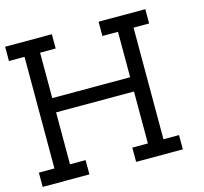

<svg xmlns="http://www.w3.org/2000/svg" viewBox="-101 -804 971 916"><g transform="rotate(-15 384.5 -346.0)"><path d="M461.5 -70.5H538.5V-326.9H153.8V-70.5H230.8V0H0V-70.5H76.9V-621.8H0V-692.3H230.8V-621.8H153.8V-397.4H538.5V-621.8H461.5V-692.3H692.3V-621.8H615.4V-70.5H692.3V0H461.5Z"/></g></svg>

Font: Slabo 13px
Style: Regular
Weight: 400
Designer: John Hudson
Foundry: Tiro Typeworks Ltd.
Version: Version 1.02 Build 005a